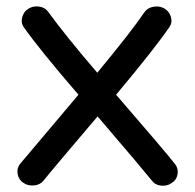

<svg xmlns="http://www.w3.org/2000/svg" viewBox="-20 -569 611 602"><path d="M53 4Q39 -5 35.5 -22.5Q32 -40 42 -54Q55 -70 226 -272Q106 -411 55 -483Q45 -497 49.5 -514.5Q54 -532 68 -541Q83 -551 102 -548.5Q121 -546 131 -532Q187 -455 285 -341Q392 -470 433 -531Q443 -545 462 -548Q481 -551 496 -542Q511 -533 516 -515.5Q521 -498 511 -484Q467 -419 344 -272Q500 -92 530 -53Q540 -39 536.5 -21.5Q533 -4 518 5Q504 15 485 13Q466 11 456 -3Q433 -32 286 -204Q137 -29 116 -2Q105 11 86 12.5Q67 14 53 4Z"/></svg>

Font: Hoogli
Style: Bold
Weight: 700
Designer: Anand Singh Naorem
Foundry: Brand New Type
Version: Version 1.00 b007